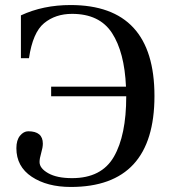

<svg xmlns="http://www.w3.org/2000/svg" viewBox="-20 -727 681 762"><path d="M45 -139Q45 -171 59.5 -188.5Q74 -206 92 -206Q150 -206 150 -157Q150 -142 143.5 -120Q137 -98 137 -84Q137 -59 171.5 -39.5Q206 -20 266 -20Q383 -20 432 -105Q481 -190 481 -344V-345H183V-383H480Q474 -520 424.5 -596Q375 -672 266 -672Q200 -672 155 -635Q110 -598 95 -496H63V-666Q151 -707 260 -707Q593 -707 593 -346Q593 15 261 15Q167 15 106 -25.5Q45 -66 45 -139Z"/></svg>

Font: Linguistics Pro
Style: Regular
Weight: 400
Designer: Stefan Peev, Context Ltd
Foundry: Stefan Peev, Context Ltd
Version: Version 001.000